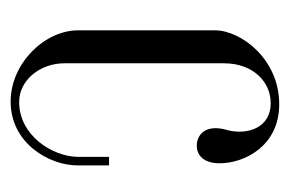

<svg xmlns="http://www.w3.org/2000/svg" viewBox="-112 -428 545 361"><g transform="rotate(90 160.5 -247.5)"><path d="M37 -379V-122C37 -59 99 5 171 5C249 5 291 -67 291 -121V-180H275V-123C275 -73 234 -11 172 -11C130 -11 99 -51 99 -96V-396C99 -451 134 -484 174 -484C220 -484 234 -441 225 -404C212 -362 233 -345 254 -345C272 -345 287 -358 287 -388C287 -434 255 -500 176 -500C91 -500 37 -428 37 -379Z"/></g></svg>

Font: Emberly
Style: Regular
Weight: 400
Designer: Rajesh Rajput
Foundry: Rajesh Rajput
Version: Version 1.000